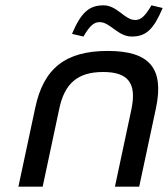

<svg xmlns="http://www.w3.org/2000/svg" viewBox="-20 -700 630 720"><path d="M112 -295 49 0H140L202 -291C222 -388 272 -430 367 -430C461 -430 493 -388 473 -291L411 0H502L565 -295C596 -444 541 -509 384 -509C226 -509 143 -444 112 -295ZM250 -573 293 -563C317 -604 332 -617 354 -617C393 -617 422 -563 474 -563C528 -563 556 -590 590 -670L548 -680C524 -639 508 -625 487 -625C447 -625 420 -680 368 -680C314 -680 284 -653 250 -573Z"/></svg>

Font: LT Wave Text Italic
Style: Regular
Weight: 400
Designer: Daniel Lyons
Version: Version 2.5 (Glyphs App)